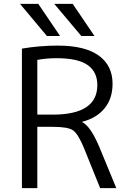

<svg xmlns="http://www.w3.org/2000/svg" viewBox="-20 -977 669 997"><path d="M84 -957H178.7L292 -790H223.6ZM93.8 0V-724.6Q185.5 -740.2 280.3 -740.2Q420.9 -740.2 492.7 -688.5Q564.5 -636.7 564.5 -542Q564.5 -465.8 523.4 -415Q482.4 -364.3 407.2 -344.7V-342.8Q451.2 -320.3 496.1 -212.9L584 0H500L415 -210.9Q384.8 -283.2 358.4 -300.8Q332 -318.4 253.9 -318.4H173.8V0ZM173.8 -381.8H253.9Q485.4 -381.8 485.4 -535.2Q485.4 -604.5 434.6 -639.6Q383.8 -674.8 274.4 -674.8Q220.7 -674.8 173.8 -666ZM261.7 -957H357.4L470.7 -790H402.3Z"/></svg>

Font: GenEi M Gothic v2 Regular
Style: Regular
Weight: 400
Version: Version 2.0